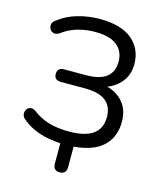

<svg xmlns="http://www.w3.org/2000/svg" viewBox="-127 -806 895 1064"><g transform="rotate(15 320.0 -274.5)"><path d="M317 165Q279 165 279 124V8Q141 1 62 -65Q46 -76 42.5 -91Q39 -106 45.5 -119Q52 -132 65.5 -136.5Q79 -141 97 -131Q140 -97 191 -82Q242 -67 306 -67Q401 -67 446 -100Q491 -133 491 -198Q491 -321 334 -321H194Q155 -321 155 -357Q155 -393 194 -393H318Q474 -393 474 -512Q474 -571 432.5 -604.5Q391 -638 307 -638Q254 -638 205.5 -624Q157 -610 116 -578Q97 -568 83 -572.5Q69 -577 62.5 -590Q56 -603 59 -617.5Q62 -632 79 -642Q126 -679 187.5 -696.5Q249 -714 314 -714Q437 -714 499.5 -661Q562 -608 562 -521Q562 -464 531.5 -423Q501 -382 449 -362Q509 -346 543.5 -303Q578 -260 578 -194Q578 -108 523 -55Q468 -2 355 7V124Q355 165 317 165Z"/></g></svg>

Font: Chiron GoRound TC N
Style: Regular
Weight: 350
Designer: Ryoko NISHIZUKA 西塚涼子 (kana, bopomofo & ideographs); Paul D. Hunt (Latin, Greek & Cyrillic); Sandoll Communications 산돌커뮤니
Foundry: Adobe
Version: Version 1.000;hotconv 1.1.1;makeotfexe 2.6.0